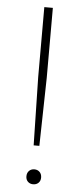

<svg xmlns="http://www.w3.org/2000/svg" viewBox="-54 -770 341 806"><g transform="rotate(5 117.0 -367.5)"><path d="M105.5 -158 99.5 -445V-740H135.5V-445L129.5 -158ZM117.5 5Q104 5 95.2 -3.5Q86.5 -12 86.5 -26Q86.5 -40.5 95.2 -49.2Q104 -58 117.5 -58Q131 -58 139.8 -49.2Q148.5 -40.5 148.5 -26Q148.5 -12 139.8 -3.5Q131 5 117.5 5Z"/></g></svg>

Font: Encode Sans SemiExpanded SemiExpanded Thin
Style: Regular
Weight: 100
Width: 6
Designer: Multiple Designers
Foundry: Impallari Type
Version: Version 3.000; ttfautohint (v1.8.3) -l 8 -r 50 -G 200 -x 14 